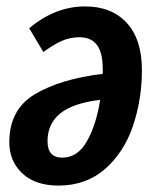

<svg xmlns="http://www.w3.org/2000/svg" viewBox="-20 -564 490 598"><path d="M422 -346Q422 -254 394 -171.5Q366 -89 307 -37.5Q248 14 162 14Q90 14 49.5 -24Q9 -62 9 -121Q9 -223 88.5 -270.5Q168 -318 300 -334V-348Q300 -401 281.5 -424.5Q263 -448 228 -448Q199 -448 173.5 -437Q148 -426 115 -402L71 -476Q152 -544 245 -544Q328 -544 375 -492.5Q422 -441 422 -346ZM292 -253Q208 -243 168 -211Q128 -179 128 -124Q128 -73 174 -73Q222 -73 251 -124.5Q280 -176 292 -253Z"/></svg>

Font: Fira Sans Extra Condensed Medium
Style: Italic
Weight: 500
Width: 3
Italic angle: -8°
Designer: Carrois Corporate & Edenspiekermann AG
Foundry: Carrois Corporate GbR & Edenspiekermann AG
Version: Version 4.203